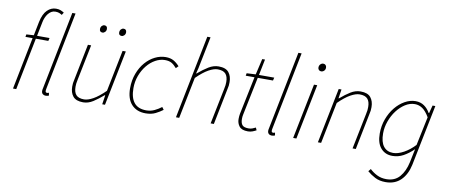

<svg xmlns="http://www.w3.org/2000/svg" viewBox="-79 -1068 3823 1636"><g transform="rotate(10 1832.0 -250.0)"><path d="M76 -452 80 -474 144 -478 168 -598Q183 -669 216.5 -701.5Q250 -734 292 -734Q316 -734 332 -727.5Q348 -721 362 -712L348 -690Q336 -698 323 -703Q310 -708 290 -708Q271 -708 256 -699Q241 -690 229 -675Q217 -660 208.5 -640Q200 -620 196 -598L172 -478H280L274 -452H166L76 0H48L138 -452Z M332 12Q317 12 306.5 3Q296 -6 296 -24Q296 -29 297 -35.5Q298 -42 300 -50L434 -722H462L328 -48Q326 -40 326 -35.5Q326 -31 326 -28Q326 -14 340 -14Q343 -14 345.5 -14.5Q348 -15 356 -18L360 6Q352 9 346.5 10.5Q341 12 332 12Z M716 -602Q690 -602 690 -628Q690 -645 700 -655.5Q710 -666 722 -666Q748 -666 748 -638Q748 -623 738 -612.5Q728 -602 716 -602ZM882 -602Q856 -602 856 -628Q856 -645 866 -655.5Q876 -666 888 -666Q914 -666 914 -638Q914 -623 904 -612.5Q894 -602 882 -602ZM940 -478 844 0H820L832 -80H828Q783 -41 741.5 -14.5Q700 12 656 12Q594 12 568 -20.5Q542 -53 542 -104Q542 -122 543.5 -134.5Q545 -147 550 -168L612 -478H640L578 -172Q573 -149 571.5 -136Q570 -123 570 -108Q570 -61 591 -37.5Q612 -14 660 -14Q693 -14 738 -39Q783 -64 840 -120L912 -478Z M1196 12Q1119 12 1074.5 -36.5Q1030 -85 1030 -176Q1030 -246 1052 -304Q1074 -362 1110 -403.5Q1146 -445 1191.5 -467.5Q1237 -490 1284 -490Q1325 -490 1352.5 -474.5Q1380 -459 1404 -432L1384 -412Q1361 -439 1339 -451.5Q1317 -464 1282 -464Q1240 -464 1199.5 -441.5Q1159 -419 1127.5 -380Q1096 -341 1077 -290Q1058 -239 1058 -182Q1058 -99 1092.5 -56.5Q1127 -14 1198 -14Q1236 -14 1268.5 -29.5Q1301 -45 1328 -66L1344 -44Q1318 -24 1282 -6Q1246 12 1196 12Z M1458 0 1602 -722H1630L1574 -444L1562 -398H1566Q1614 -439 1656 -464.5Q1698 -490 1742 -490Q1804 -490 1830 -457.5Q1856 -425 1856 -374Q1856 -356 1854.5 -343.5Q1853 -331 1848 -310L1786 0H1758L1820 -306Q1825 -329 1826.5 -342Q1828 -355 1828 -370Q1828 -417 1807 -440.5Q1786 -464 1738 -464Q1705 -464 1660 -439Q1615 -414 1558 -358L1486 0Z M2082 12Q2028 12 2007 -15Q1986 -42 1986 -78Q1986 -92 1987 -102Q1988 -112 1990 -124L2058 -452H1982L1986 -474L2064 -478L2096 -616H2120L2092 -478H2224L2218 -452H2086L2018 -122Q2016 -113 2015 -104Q2014 -95 2014 -84Q2014 -49 2028.5 -31.5Q2043 -14 2084 -14Q2102 -14 2117 -20Q2132 -26 2144 -32L2154 -10Q2140 -2 2121.5 5Q2103 12 2082 12Z M2288 12Q2273 12 2262.5 3Q2252 -6 2252 -24Q2252 -29 2253 -35.5Q2254 -42 2256 -50L2390 -722H2418L2284 -48Q2282 -40 2282 -35.5Q2282 -31 2282 -28Q2282 -14 2296 -14Q2299 -14 2301.5 -14.5Q2304 -15 2312 -18L2316 6Q2308 9 2302.5 10.5Q2297 12 2288 12Z M2472 0 2568 -478H2596L2500 0ZM2608 -600Q2596 -600 2588 -608Q2580 -616 2580 -628Q2580 -646 2591 -657Q2602 -668 2616 -668Q2628 -668 2636 -660Q2644 -652 2644 -638Q2644 -621 2633 -610.5Q2622 -600 2608 -600Z M2686 0 2782 -478H2806L2794 -400H2798Q2843 -439 2884.5 -464.5Q2926 -490 2970 -490Q3032 -490 3058 -457.5Q3084 -425 3084 -374Q3084 -356 3082.5 -343.5Q3081 -331 3076 -310L3014 0H2986L3048 -306Q3053 -329 3054.5 -342Q3056 -355 3056 -370Q3056 -417 3035 -440.5Q3014 -464 2966 -464Q2933 -464 2888 -439Q2843 -414 2786 -358L2714 0Z M3312 234Q3259 234 3220.5 214Q3182 194 3152 168L3170 146Q3197 172 3233 190Q3269 208 3314 208Q3387 208 3429 159Q3471 110 3488 30L3512 -86Q3470 -45 3425.5 -20.5Q3381 4 3330 4Q3268 4 3230 -39.5Q3192 -83 3192 -166Q3192 -233 3214 -292Q3236 -351 3272 -395Q3308 -439 3353.5 -464.5Q3399 -490 3446 -490Q3489 -490 3520.5 -468Q3552 -446 3572 -410H3576L3594 -478H3618L3512 48Q3494 134 3443.5 184Q3393 234 3312 234ZM3332 -22Q3374 -22 3424 -49.5Q3474 -77 3518 -124L3570 -372Q3541 -422 3510.5 -443Q3480 -464 3444 -464Q3401 -464 3361 -438.5Q3321 -413 3289.5 -371.5Q3258 -330 3239 -277.5Q3220 -225 3220 -172Q3220 -97 3249.5 -59.5Q3279 -22 3332 -22Z"/></g></svg>

Font: TypoPRO Source Sans Pro
Style: Italic
Weight: 200
Italic angle: -11°
Designer: Paul D. Hunt
Foundry: Adobe Systems Incorporated
Version: Version 1.075;PS 2.000;hotconv 1.0.86;makeotf.lib2.5.63406